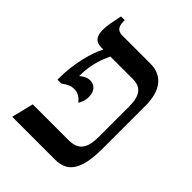

<svg xmlns="http://www.w3.org/2000/svg" viewBox="-190 -744 840 840"><g transform="rotate(45 230.5 -323.5)"><path d="M35 0H301C377 0 413 -51 413 -180V-449C413 -538 373 -592 299 -592H124C94 -592 84 -610 84 -641V-647H61C53 -608 46 -579 46 -552C46 -509 60 -490 98 -490H108V-488C84 -445 60 -352 60 -267V-255H85C106 -271 121 -278 141 -278C166 -278 182 -265 196 -248C202 -259 211 -274 211 -298C211 -337 189 -354 163 -354C142 -354 127 -342 116 -333V-339C116 -411 140 -464 152 -490H291C340 -490 365 -463 365 -394V-208C365 -135 344 -102 279 -102H60Z"/></g></svg>

Font: Noto Serif Hebrew Condensed Medium
Style: Regular
Weight: 500
Width: 3
Designer: Monotype Design Team
Foundry: Monotype Imaging Inc.
Version: Version 2.004